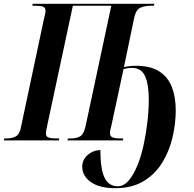

<svg xmlns="http://www.w3.org/2000/svg" viewBox="-42 -734 1016 1004"><path d="M561 250Q478 250 433 218Q388 186 388 138Q388 101 417 76Q446 51 483 51Q483 151 505 195.5Q527 240 574 240Q605 240 630.5 210.5Q656 181 676 132.5Q696 84 709 24Q722 -36 729 -97.5Q736 -159 736 -213Q736 -293 716.5 -336Q697 -379 646 -379Q638 -379 629 -378Q620 -377 604 -373L540 -75Q537 -63 535 -54.5Q533 -46 533 -39Q533 -20 548 -15Q563 -10 587 -10H602L601 0H311L313 -10H329Q358 -10 377 -21Q396 -32 405 -72L540 -704H339L205 -78Q198 -46 198 -37Q198 -20 211.5 -15Q225 -10 252 -10H268L266 0H-22L-20 -10H-8Q21 -10 41 -21Q61 -32 68 -71L187 -631Q192 -650 194 -660.5Q196 -671 196 -678Q196 -695 182 -699.5Q168 -704 142 -704H127L129 -714H765L763 -704H747Q715 -704 692 -693.5Q669 -683 660 -642L606 -383Q617 -386 633.5 -388Q650 -390 669 -390Q744 -390 790 -361Q836 -332 856.5 -279.5Q877 -227 877 -157Q877 -87 860 -15Q843 57 806 117Q769 177 708.5 213.5Q648 250 561 250Z"/></svg>

Font: Noto Serif Display ExtraCondensed
Style: Bold Italic
Weight: 700
Width: 2
Italic angle: -12°
Designer: Monotype Design Team
Foundry: Monotype Imaging Inc.
Version: Version 2.009